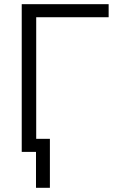

<svg xmlns="http://www.w3.org/2000/svg" viewBox="-20 -727 582 919"><path d="M500 -644.5H153.3V-62.5H218.8V171.9H152.3V0H84V-707H500Z"/></svg>

Font: Pretendard Light
Style: Regular
Weight: 300
Designer: Base glyphs from Inter by Rasmus Andersson; Hangeul glyphs from Noto Sans CJK(Source Han Sans) by Jang Soo-young and Kan
Foundry: Kil Hyung-jin
Version: Version 1.309